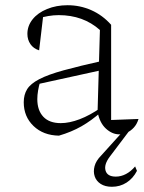

<svg xmlns="http://www.w3.org/2000/svg" viewBox="-20 -510 553 736"><path d="M437 5Q410 5 386 -17Q362 -39 354 -81L363 -395Q299 -452 205 -452Q185 -452 165 -448.5Q145 -445 124 -439L146 -453L130 -317Q108 -324 96.5 -341Q85 -358 85 -380Q85 -411 105 -436Q125 -461 160.5 -475.5Q196 -490 239 -490Q287 -490 330 -471Q373 -452 406 -415V-50L511 -54Q505 -34 493 -21Q481 -8 466.5 -1.5Q452 5 437 5ZM206 10Q146 9 108.5 -27Q71 -63 71 -118Q71 -147 84 -168Q97 -189 130.5 -206.5Q164 -224 224 -240.5Q284 -257 378 -278V-243L118 -186L134 -197Q129 -181 126 -163Q123 -145 123 -130Q123 -87 146 -62.5Q169 -38 213 -38Q246 -38 285.5 -53Q325 -68 368 -98V-81Q331 -48 292.5 -26Q254 -4 206 10ZM409 206Q383 206 366 195Q349 184 343 166Q337 148 342.5 127Q348 106 368 86L461 -17H482L402 89Q378 120 384.5 143.5Q391 167 424 167Q444 167 463 157Q482 147 498 128L505 145Q490 174 465 190Q440 206 409 206Z"/></svg>

Font: Piazzolla Thin Thin
Style: Regular
Weight: 250
Version: Version 2.005